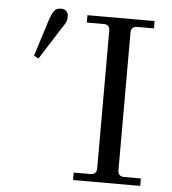

<svg xmlns="http://www.w3.org/2000/svg" viewBox="-52 -778 741 826"><g transform="rotate(5 318.0 -365.0)"><path d="M80.1 -518.1 129.9 -675.8Q134.3 -688.5 137.2 -696Q140.1 -703.6 145.8 -712.6Q151.4 -721.7 159.4 -725.8Q167.5 -730 178.2 -730Q193.4 -730 201.7 -721.7Q210 -713.4 210 -699.2Q210 -692.4 209.2 -686.8Q208.5 -681.2 205.6 -675Q202.6 -668.9 201.4 -666.5Q200.2 -664.1 194.8 -656Q189.5 -647.9 188 -646L100.1 -507.8ZM293.9 0V-32.2H366.2Q393.1 -32.2 393.1 -59.1V-652.8Q393.1 -667 386.7 -673.6Q380.4 -680.2 366.2 -680.2H293.9V-711.9H584V-680.2H512.2Q484.9 -680.2 484.9 -652.8V-59.1Q484.9 -32.2 512.2 -32.2H584V0Z"/></g></svg>

Font: Flanker Steampunk
Style: Regular
Weight: 400
Designer: Alexey Kryukov, Leonardo Di Lena
Foundry: Alexey Kryukov, Leonardo Di Lena
Version: 1.210